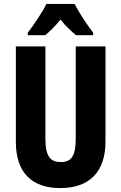

<svg xmlns="http://www.w3.org/2000/svg" viewBox="-20 -1002 619 981"><path d="M361 -982H217C200 -945 151 -872 122 -835V-822H211C229 -837 261 -866 289 -902C316 -867 347 -840 369 -822H456V-835C417 -886 384 -938 361 -982ZM519 -279V-765H367V-293C367 -202 343 -174 290 -174C239 -174 212 -201 212 -292V-765H61V-277C61 -121 142 -41 288 -41C438 -41 519 -125 519 -279Z"/></svg>

Font: Noto Sans Tamil UI ExtraCondensed ExtraBold
Style: Regular
Weight: 800
Width: 2
Designer: Jelle Bosma - Monotype Design Team
Foundry: Monotype Imaging Inc.
Version: Version 2.004